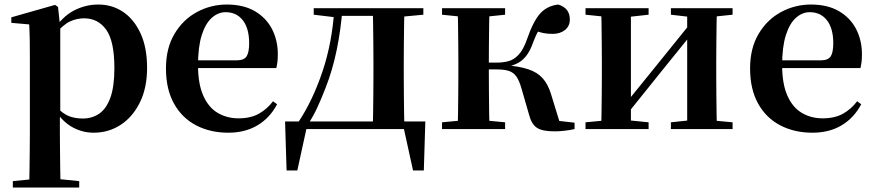

<svg xmlns="http://www.w3.org/2000/svg" viewBox="-20 -572 3877 851"><path d="M36.9 259.3V230.8L146 220.1H225.4L331.1 230.8V259.3ZM109.4 259.3Q110.4 217.3 110.9 174.2Q111.4 131 111.9 89.9Q112.4 48.8 112.4 13.8V-308.7Q112.4 -358.5 111.9 -393Q111.4 -427.5 109.4 -463.8L30.2 -470.7V-495.2L224.2 -550.4L237.2 -540.9L245.8 -460.8L247.1 -455V-75.6L245.4 -63V13Q245.4 47.8 245.9 89.3Q246.4 130.8 246.9 174Q247.4 217.3 248.4 259.3ZM395.1 16.2Q347 16.2 303.7 -6.7Q260.4 -29.6 224.3 -82.3H212.1L230.6 -97.8Q258.5 -67.8 285.5 -57.3Q312.6 -46.7 347.1 -46.7Q387.7 -46.7 419.3 -67.9Q450.8 -89.1 468.9 -138.2Q487 -187.4 487 -270.1Q487 -389.4 450.9 -440.1Q414.8 -490.8 352.6 -490.8Q321.3 -490.8 291.4 -477.5Q261.5 -464.2 224 -421.1L209.1 -437.5H217.5Q255.3 -497.6 306.7 -524.8Q358.1 -551.9 415.6 -551.9Q477.4 -551.9 525.9 -519.1Q574.5 -486.2 603.2 -423.5Q631.9 -360.9 631.9 -271.4Q631.9 -182.3 600 -117.9Q568.1 -53.5 514.7 -18.6Q461.3 16.2 395.1 16.2Z M992.2 16.2Q911.8 16.2 849.2 -16.5Q786.6 -49.1 751.1 -113Q715.6 -176.9 715.6 -268.8Q715.6 -358.8 753.6 -422.2Q791.5 -485.7 853.2 -518.8Q914.9 -551.9 985.4 -551.9Q1059.1 -551.9 1109.5 -522.5Q1159.8 -493.1 1185.6 -443.2Q1211.4 -393.3 1211.4 -330.9Q1211.4 -296.1 1204.7 -270.2H774.1V-304.6H1029.4Q1061.5 -304.6 1072.9 -322.2Q1084.3 -339.8 1084.3 -380.4Q1084.3 -446.3 1056.2 -482.2Q1028.1 -518 980.1 -518Q946.7 -518 918.6 -492.9Q890.6 -467.8 874.1 -416Q857.7 -364.1 857.7 -282.7Q857.7 -200.5 880.9 -148.2Q904 -95.8 944.8 -71.7Q985.5 -47.5 1037.4 -47.5Q1090.4 -47.5 1126.9 -67.7Q1163.3 -87.9 1190.2 -123.2L1208.1 -109.9Q1176.6 -49.8 1121.7 -16.8Q1066.7 16.2 992.2 16.2Z M1789.1 0H1321.3L1341.5 -16.4L1297.8 183.5H1250.2L1243.5 -33.6H1865.2L1858.5 183.5H1810.6L1766.5 -17.9ZM1631.4 0Q1633.2 -25.5 1633.7 -67.4Q1634.2 -109.4 1634.7 -154.7Q1635.2 -200 1635.2 -234.8V-301.2Q1635.2 -335.7 1634.7 -381Q1634.2 -426.4 1633.7 -468.7Q1633.2 -511 1631.4 -535.7H1772.6Q1771.6 -511 1771.1 -468.7Q1770.6 -426.4 1770.1 -381Q1769.6 -335.7 1769.6 -301.2V-234.8Q1769.6 -200 1770.1 -154.7Q1770.6 -109.4 1771.1 -67.4Q1771.6 -25.5 1772.6 0ZM1370.5 -506.8V-535.7H1472.5V-495.5H1465.4ZM1706 -495.5V-535.7H1856.4V-506.8L1736 -495.5ZM1302.9 -31.5Q1365.7 -125.6 1409.2 -254.7Q1452.7 -383.7 1462.1 -535.7H1498.1Q1490.9 -440.9 1472.4 -350.8Q1453.9 -260.8 1422.9 -182.2Q1406 -138.1 1387.2 -97.1Q1368.3 -56.1 1345.3 -21.6V-8.9ZM1472.5 -501.8V-535.7H1707.3V-501.8Z M1939.2 0V-29.9L2049 -40.2H2110.6L2218.8 -29.9V0ZM1939.2 -506.8V-535.7H2218.8V-506.8L2110.6 -495.5H2049ZM2007.9 0Q2009.6 -25.5 2010.1 -67.4Q2010.6 -109.4 2011.1 -154.7Q2011.6 -200 2011.6 -234.8V-301.2Q2011.6 -335.7 2011.1 -381Q2010.6 -426.4 2010.1 -468.7Q2009.6 -511 2007.9 -535.7H2149.6Q2148.6 -511 2148.1 -468.2Q2147.6 -425.4 2147.1 -377.7Q2146.6 -330 2146.6 -289.8V-269.3Q2146.6 -217.7 2147.1 -164.9Q2147.6 -112.1 2148.1 -68.8Q2148.6 -25.5 2149.6 0ZM2324.8 -64.1 2290.9 -181.4Q2281.5 -214.7 2268.8 -232.8Q2256 -250.9 2235.6 -257.6Q2215.3 -264.3 2181.4 -264.3H2078.9V-294.5H2181.8Q2209.9 -294.5 2234 -301Q2258.1 -307.4 2279 -329.9Q2300 -352.3 2316.3 -399.3Q2343 -476.8 2373.5 -511.4Q2404 -545.9 2454.1 -551.9Q2505.7 -536.4 2505.7 -485.9Q2505.7 -456 2484 -438.9Q2462.2 -421.8 2429.7 -421.8Q2405.5 -421.8 2387.8 -425.6Q2370.1 -429.3 2350 -436.9L2400.8 -479.7Q2379.6 -455.6 2367.7 -437.1Q2355.8 -418.5 2344 -386.8Q2329.7 -345.1 2310.8 -322.2Q2291.8 -299.2 2267.9 -288.8Q2243.9 -278.3 2214.2 -273.1L2216.4 -283.3Q2280.6 -278.6 2321.1 -265.1Q2361.6 -251.7 2385.3 -225.1Q2409.1 -198.6 2422.6 -153.9L2466.3 -11.8L2371.7 -46L2526.6 -28.2V0Q2507.7 4.5 2483.6 7.3Q2459.5 10.2 2438.2 10.2Q2383.1 10.2 2359.3 -6Q2335.5 -22.2 2324.8 -64.1Z M2575.2 0V-29.9L2684 -40.2H2752.4L2854.8 -29.9V0ZM2953.6 0V-29.9L3050.5 -40.2H3118.3L3227 -29.9V0ZM2643.9 0Q2645.6 -25.5 2646.1 -67.4Q2646.6 -109.4 2647.1 -154.7Q2647.6 -200 2647.6 -234.8V-301.2Q2647.6 -335.7 2647.1 -381Q2646.6 -426.4 2646.1 -468.7Q2645.6 -511 2643.9 -535.7H2776.4V0ZM2747.7 -51.6 2699.4 -77.8H2724.4L2883.6 -274.4L3054 -485.4L3101.7 -460.9H3077.5L2913.2 -257.7ZM3025.8 0V-535.7H3157.6Q3156.6 -511 3156.1 -468.7Q3155.6 -426.4 3155.1 -381Q3154.6 -335.7 3154.6 -301.2V-234.8Q3154.6 -200 3155.1 -154.7Q3155.6 -109.4 3156.1 -67.4Q3156.6 -25.5 3157.6 0ZM2575.2 -506.8V-535.7H2854.8V-506.8L2752.7 -495.5H2685ZM2953.6 -506.8V-535.7H3227V-506.8L3118.5 -495.5H3050.8Z M3581.2 16.2Q3500.8 16.2 3438.2 -16.5Q3375.6 -49.1 3340.1 -113Q3304.6 -176.9 3304.6 -268.8Q3304.6 -358.8 3342.6 -422.2Q3380.5 -485.7 3442.2 -518.8Q3503.9 -551.9 3574.4 -551.9Q3648.1 -551.9 3698.5 -522.5Q3748.8 -493.1 3774.6 -443.2Q3800.4 -393.3 3800.4 -330.9Q3800.4 -296.1 3793.7 -270.2H3363.1V-304.6H3618.4Q3650.5 -304.6 3661.9 -322.2Q3673.3 -339.8 3673.3 -380.4Q3673.3 -446.3 3645.2 -482.2Q3617.1 -518 3569.1 -518Q3535.7 -518 3507.6 -492.9Q3479.6 -467.8 3463.1 -416Q3446.7 -364.1 3446.7 -282.7Q3446.7 -200.5 3469.9 -148.2Q3493 -95.8 3533.8 -71.7Q3574.5 -47.5 3626.4 -47.5Q3679.4 -47.5 3715.9 -67.7Q3752.3 -87.9 3779.2 -123.2L3797.1 -109.9Q3765.6 -49.8 3710.7 -16.8Q3655.7 16.2 3581.2 16.2Z"/></svg>

Font: Noto Serif SC ExtraLight
Style: Regular
Weight: 200
Designer: Ryoko NISHIZUKA 西塚涼子 (kana & ideographs); Frank Grießhammer (Latin, Greek & Cyrillic); Wenlong ZHANG 张文龙 (bopomofo); San
Foundry: Adobe
Version: Version 2.002-H1;hotconv 1.1.0;makeotfexe 2.6.0